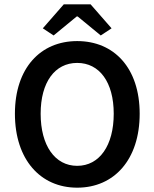

<svg xmlns="http://www.w3.org/2000/svg" viewBox="-20 -856 714 888"><path d="M337 12C508 12 626 -118 626 -330C626 -541 508 -666 337 -666C167 -666 49 -541 49 -330C49 -118 167 12 337 12ZM168 -330C168 -476 234 -565 337 -565C440 -565 506 -476 506 -330C506 -183 440 -89 337 -89C234 -89 168 -183 168 -330ZM178 -725 228 -692 335 -780H339L446 -692L496 -725L399 -836H275Z"/></svg>

Font: DAIFUKU Sans Semibold
Style: Regular
Weight: 600
Designer: Original font ‘Source Sans 3’ : Paul D. Hunt
Foundry: Daifuku
Version: Version 1.000